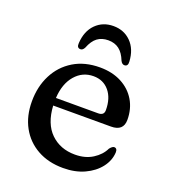

<svg xmlns="http://www.w3.org/2000/svg" viewBox="-128 -774 780 881"><g transform="rotate(20 262.0 -334.0)"><path d="M482.5 -297Q482.5 -242.5 422 -242.5H140Q145 -155.5 191.5 -110.2Q238 -65 310 -65Q360.5 -65 396.2 -87.8Q432 -110.5 448 -144Q460 -159 469 -159Q484 -158.5 483.5 -138.5Q481.5 -98.5 455 -64.2Q428.5 -30 383.5 -9.2Q338.5 11.5 280 11.5Q208 11.5 154.2 -18.5Q100.5 -48.5 71 -102.2Q41.5 -156 41.5 -227.5Q41.5 -300 70.8 -357.2Q100 -414.5 154.2 -447.5Q208.5 -480.5 283 -480.5Q343 -480.5 388 -457Q433 -433.5 457.8 -392Q482.5 -350.5 482.5 -297ZM268.5 -432.5Q215 -432.5 179.5 -391.2Q144 -350 140 -279.5H346Q374.5 -279.5 374.5 -305Q374.5 -363.5 345.5 -398Q316.5 -432.5 268.5 -432.5ZM276 -610.5Q244.5 -610.5 223 -594.5Q201.5 -578.5 187.5 -542.5Q180 -528 169 -528Q150.5 -528 152.5 -552Q156 -611.5 190.2 -645.8Q224.5 -680 276 -680Q327.5 -680 361.8 -645.8Q396 -611.5 399.5 -552Q401.5 -528 383 -528Q372 -528 364.5 -542.5Q350.5 -578 329 -594.2Q307.5 -610.5 276 -610.5Z"/></g></svg>

Font: Fraunces 9pt Soft
Style: Regular
Weight: 400
Version: Version 1.000;[0bf87f6ff]